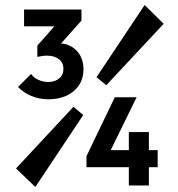

<svg xmlns="http://www.w3.org/2000/svg" viewBox="-20 -732 710 766"><path d="M273 -306 312 -273 121 14 44 -60ZM404 -392 365 -424 557 -712 633 -637ZM173 -336Q136 -336 105 -349Q74 -362 52 -385L104 -437Q114 -422 133 -413.5Q152 -405 172 -405Q199 -405 216 -419Q233 -433 233 -457Q233 -482 215 -496Q197 -510 167 -510Q158 -510 147.5 -508.5Q137 -507 129 -505L165 -549Q186 -555 197 -557Q208 -559 215 -559Q257 -559 285 -530.5Q313 -502 313 -455Q313 -402 274.5 -369Q236 -336 173 -336ZM129 -505V-550L218 -651L305 -650L215 -549ZM76 -627V-694H305V-650L244 -627ZM325 -109 438 -344H525L410 -109ZM325 -65V-109L348 -133H609V-65ZM494 8V-205H574V8Z"/></svg>

Font: Outfit Thin
Style: Regular
Weight: 400
Version: Version 1.100;gftools[0.9.27]